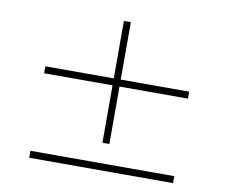

<svg xmlns="http://www.w3.org/2000/svg" viewBox="-82 -901 1165 978"><g transform="rotate(10 500.0 -412.0)"><path d="M872 -464H518V-167H482V-464H128V-500H482V-797H518V-500H872ZM872 -63V-27H128V-63Z"/></g></svg>

Font: Noto Sans KR Thin
Style: Regular
Weight: 100
Designer: Ryoko NISHIZUKA 西塚涼子 (kana, bopomofo & ideographs); Paul D. Hunt (Latin, Greek & Cyrillic); Sandoll Communications 산돌커뮤니
Foundry: Adobe
Version: Version 2.004-H2;hotconv 1.0.118;makeotfexe 2.5.65603